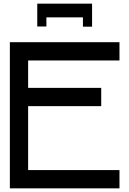

<svg xmlns="http://www.w3.org/2000/svg" viewBox="-20 -1031 705 1051"><path d="M184 -1011V-886H234V-936H434V-885H484V-1011H434H234ZM34 -800V-700V-550V-450V-100V0H634V-100H134V-450H534V-550H134V-700H634V-800H134Z"/></svg>

Font: Serreria Sobria
Style: Medium
Weight: 500
Version: Version 001.000